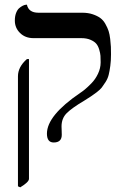

<svg xmlns="http://www.w3.org/2000/svg" viewBox="-20 -575 537 815"><path d="M65.9 220.2 56.2 215.8V-251Q56.2 -291 94.2 -324.2H103V184.1Q103 197.8 65.9 220.2ZM241.2 -38.1Q241.2 -35.6 241.7 -23.2Q242.2 -10.7 242.2 -2.9Q242.2 29.8 208 29.8Q179.2 29.8 179.2 -7.8Q179.2 -84.5 319.8 -180.2Q327.6 -185.1 339.4 -194.6Q351.1 -204.1 367.9 -221.2Q384.8 -238.3 396 -262Q407.2 -285.6 407.2 -310.1Q407.2 -326.7 406.5 -337.9Q405.8 -349.1 401.1 -364.7Q396.5 -380.4 388.2 -389.9Q379.9 -399.4 363.8 -406.2Q347.7 -413.1 325.2 -413.1H122.1Q87.4 -413.1 65.2 -434.8Q43 -456.5 43 -487.8Q43 -506.3 48.3 -520Q53.7 -533.7 61 -540Q68.4 -546.4 75.9 -550.3Q83.5 -554.2 88.9 -554.7L94.2 -555.2Q101.6 -521 143.1 -521H329.1Q354 -521 373.5 -514.4Q393.1 -507.8 405.8 -498.5Q418.5 -489.3 427.5 -473.1Q436.5 -457 440.9 -443.6Q445.3 -430.2 447.8 -409.4Q450.2 -388.7 450.7 -376.2Q451.2 -363.8 451.2 -344.2Q451.2 -317.4 448.2 -295.4Q445.3 -273.4 441.4 -257.6Q437.5 -241.7 428.2 -227.1Q418.9 -212.4 412.1 -203.6Q405.3 -194.8 390.4 -183.3Q375.5 -171.9 366.2 -166L337.9 -147.9Q285.2 -116.7 263.2 -94.7Q241.2 -72.8 241.2 -38.1Z"/></svg>

Font: Linux Libertine G
Style: Regular
Weight: 400
Designer: Philipp H. Poll
Foundry: Philipp H. Poll
Version: Version 4.7.5